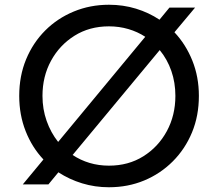

<svg xmlns="http://www.w3.org/2000/svg" viewBox="-20 -777 918 809"><path d="M76 0H184L226 -51Q272 -21 326 -4.5Q380 12 439 12Q519 12 587.5 -16.5Q656 -45 708 -97Q760 -149 789 -219Q818 -289 818 -373Q818 -453 790.5 -521.5Q763 -590 715 -641L802 -745H694L652 -694Q607 -724 553 -740.5Q499 -757 439 -757Q360 -757 291 -728.5Q222 -700 170.5 -648.5Q119 -597 90 -527Q61 -457 61 -373Q61 -293 88 -224.5Q115 -156 163 -105ZM159 -373Q159 -455 195 -521Q231 -587 294 -626.5Q357 -666 439 -666Q482 -666 521 -654.5Q560 -643 592 -622L225 -179Q194 -218 176.5 -267.5Q159 -317 159 -373ZM439 -79Q396 -79 357.5 -90.5Q319 -102 286 -124L653 -566Q685 -527 702 -478Q719 -429 719 -373Q719 -291 683 -224.5Q647 -158 584 -118.5Q521 -79 439 -79Z"/></svg>

Font: Plus Jakarta Sans Medium
Style: Regular
Weight: 500
Designer: Gumpita Rahayu
Foundry: Tokotype
Version: Version 2.004; ttfautohint (v1.8.3)